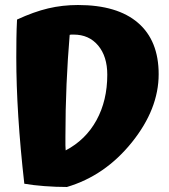

<svg xmlns="http://www.w3.org/2000/svg" viewBox="-20 -737 673 766"><path d="M613 -441Q613 -302 506 -169Q399 -36 247 9Q203 9 157 5.5Q111 2 77 -4Q61 -145 53 -271.5Q45 -398 45 -508Q45 -545 45.5 -583Q46 -621 48 -659Q115 -690 172 -703.5Q229 -717 291 -717Q448 -717 530.5 -646Q613 -575 613 -441ZM258 -598Q250 -503 245.5 -401.5Q241 -300 241 -191Q241 -169 241 -157.5Q241 -146 242 -137Q322 -179 365 -257.5Q408 -336 408 -439Q408 -512 371.5 -555.5Q335 -599 274 -599Q267 -599 264 -599Q261 -599 258 -598Z"/></svg>

Font: Atma
Style: Bold
Weight: 700
Designer: Gregori Vincens, Jeremie Hornus, Riccardo Olocco, Yoann Minet.
Foundry: black foundry
Version: Version 1.102;PS 1.100;hotconv 1.0.86;makeotf.lib2.5.63406